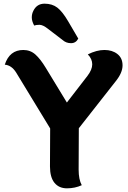

<svg xmlns="http://www.w3.org/2000/svg" viewBox="-20 -1018 695 1045"><path d="M406 -808Q393 -783 366.5 -783Q340 -783 321 -800L240 -862Q213 -883 195 -883Q177 -883 166 -879Q153 -903 153 -923Q153 -943 162 -960Q181 -998 222.5 -998Q264 -998 292 -976.5Q320 -955 351 -902ZM425 -10Q388 7 344.5 7Q301 7 276.5 -23Q252 -53 252 -112L253 -319L68 -623Q43 -663 6 -666Q32 -746 107 -746Q145 -746 172.5 -721.5Q200 -697 229 -649L344 -460L456 -605Q482 -639 482 -668Q482 -697 458 -722Q506 -746 548.5 -746Q591 -746 619 -724Q647 -702 647 -662Q647 -622 610 -576L409 -320L408 -95Q408 -41 425 -10Z"/></svg>

Font: Laila
Style: Bold
Weight: 700
Designer: Hitesh Malaviya
Foundry: Indian Type Foundry
Version: Version 1.302;PS 1.0;hotconv 1.0.78;makeotf.lib2.5.61930; tt